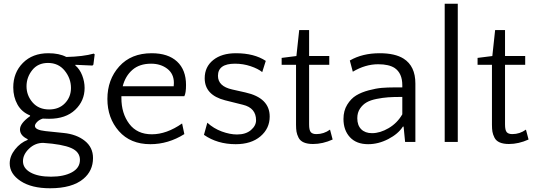

<svg xmlns="http://www.w3.org/2000/svg" viewBox="-20 -760 2868 1028"><path d="M141 -138V-142Q96 -160 73.5 -200.5Q51 -241 51 -292Q51 -371 102.5 -423Q154 -475 239 -475Q297 -475 335 -455Q425 -457 482 -473L487 -469L480 -414L475 -409L384 -413L383 -410Q407 -390 420 -356.5Q433 -323 433 -289Q433 -220 382.5 -172Q332 -124 243 -124Q235 -124 224 -124.5Q213 -125 209 -125Q190 -119 178.5 -107Q167 -95 167 -86Q167 -64 224 -58L321 -48Q390 -41 434 -6Q478 29 478 86Q478 155 426 198Q366 248 248 248Q149 248 90.5 209.5Q32 171 32 115Q32 76 60.5 40Q89 4 128 -11V-15Q87 -34 87 -67Q87 -100 141 -138ZM243 -174Q296 -174 328 -207.5Q360 -241 360 -289Q360 -340 326.5 -381.5Q293 -423 237 -423Q183 -423 152.5 -384.5Q122 -346 122 -298Q122 -249 154.5 -211.5Q187 -174 243 -174ZM211 5Q168 5 135.5 36Q103 67 103 103Q103 141 143.5 163.5Q184 186 253 186Q322 186 365 162.5Q408 139 408 96Q408 53 361 32.5Q314 12 211 5Z M792 -475Q880 -475 928 -430.5Q976 -386 976 -305Q976 -262 967 -245H630V-235Q630 -153 672 -97Q714 -41 793 -41Q872 -41 955 -99L967 -42Q881 12 785 12Q678 12 616.5 -58Q555 -128 555 -230Q555 -334 618.5 -404.5Q682 -475 792 -475ZM789 -419Q727 -419 689 -386Q651 -353 637 -298H910Q911 -304 911 -316Q911 -365 875.5 -392Q840 -419 789 -419Z M1238 -419Q1147 -419 1147 -354Q1147 -298 1223 -281L1294 -265Q1424 -236 1424 -136Q1424 -72 1374.5 -30Q1325 12 1242 12Q1144 12 1072 -38L1090 -103Q1124 -72 1167.5 -56Q1211 -40 1249 -40Q1296 -40 1323.5 -63.5Q1351 -87 1351 -116Q1351 -182 1281 -199L1185 -223Q1076 -251 1076 -341Q1076 -402 1121.5 -438.5Q1167 -475 1243 -475Q1341 -475 1403 -434L1384 -374Q1362 -392 1322 -405.5Q1282 -419 1238 -419Z M1565 -92V-413H1488V-450L1567 -460L1582 -599H1635V-460H1743V-413H1635V-94Q1635 -63 1644 -52.5Q1653 -42 1674 -42Q1714 -42 1747 -66L1761 -13Q1708 11 1656 11Q1626 11 1606.5 2.5Q1587 -6 1578.5 -23Q1570 -40 1567.5 -55Q1565 -70 1565 -92Z M2204 0H2149L2141 -82H2137Q2112 -43 2059 -15.5Q2006 12 1951 12Q1888 12 1853.5 -25.5Q1819 -63 1819 -123Q1819 -167 1839 -199.5Q1859 -232 1887 -249Q1915 -266 1954.5 -276.5Q1994 -287 2024.5 -289.5Q2055 -292 2089 -292H2134V-304Q2134 -368 2093 -396Q2062 -416 2005 -416Q1936 -416 1869 -376L1853 -436Q1920 -475 2013 -475Q2095 -475 2141 -446Q2204 -406 2204 -313ZM1972 -47Q2015 -47 2061 -74Q2107 -101 2134 -148V-241H2125Q2087 -241 2058.5 -239Q2030 -237 1997 -230.5Q1964 -224 1943 -212Q1922 -200 1907.5 -178.5Q1893 -157 1893 -127Q1893 -89 1914 -68Q1935 -47 1972 -47Z M2431 -740V0H2361V-740Z M2614 -92V-413H2537V-450L2616 -460L2631 -599H2684V-460H2792V-413H2684V-94Q2684 -63 2693 -52.5Q2702 -42 2723 -42Q2763 -42 2796 -66L2810 -13Q2757 11 2705 11Q2675 11 2655.5 2.5Q2636 -6 2627.5 -23Q2619 -40 2616.5 -55Q2614 -70 2614 -92Z"/></svg>

Font: Quattrocento Sans
Style: Regular
Weight: 400
Designer: Pablo Impallari
Foundry: Pablo Impallari, Igino Marini, Brenda Gallo
Version: Version 2.000